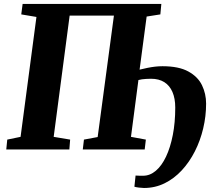

<svg xmlns="http://www.w3.org/2000/svg" viewBox="-20 -763 1085 980"><path d="M715 196.5Q705.5 196.5 689.2 194.5Q673 192.5 666 190L672 133Q679 133.5 689.5 133.8Q700 134 710.5 134Q745.5 134 775.5 108.5Q805.5 83 827.5 36.5Q849.5 -10 862 -73.8Q874.5 -137.5 874.5 -214Q874.5 -260.5 860.2 -293.5Q846 -326.5 818.5 -343.8Q791 -361 751 -361Q737 -361 725.8 -360.2Q714.5 -359.5 704.8 -358.2Q695 -357 686.5 -354.5L648.5 -64.5L724.5 -50.5L718.5 0H402.5L408.5 -50.5L478.5 -63.5L561.5 -683.5H335.5L254 -64.5L338 -50.5L334 0H12L17 -50.5L85 -64.5L166 -676.5L88.5 -689.5L95.5 -743H803.5L798.5 -689.5L728.5 -678.5L692.5 -407.5Q712.5 -412.5 732.2 -416.5Q752 -420.5 771.2 -422.8Q790.5 -425 809.5 -425Q892.5 -425 941.2 -398.2Q990 -371.5 1011 -328Q1032 -284.5 1032 -234Q1032 -170 1017.2 -107.8Q1002.5 -45.5 974.8 9.2Q947 64 908 106.2Q869 148.5 820.2 172.5Q771.5 196.5 715 196.5Z"/></svg>

Font: Merriweather 20pt Black
Style: Italic
Weight: 900
Italic angle: -7.8°
Version: Version 2.101